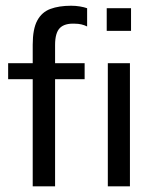

<svg xmlns="http://www.w3.org/2000/svg" viewBox="-20 -659 541 679"><path d="M95.7 0V-378.9H8.8V-435.5H95.7V-501Q95.7 -556.6 111.8 -586.4Q127.9 -616.2 158.2 -627.4Q188.5 -638.7 231.4 -638.7Q248 -638.7 262.7 -636.2Q277.3 -633.8 288.1 -629.9V-565.4Q268.6 -575.2 245.1 -575.2Q209 -577.1 191.9 -560.1Q174.8 -543 174.8 -500V-435.5H279.3V-378.9H174.8V0ZM361.3 0V-435.5H439.5V0ZM357.4 -549.8V-629.9H443.4V-549.8Z"/></svg>

Font: Padauk
Style: Regular
Weight: 400
Designer: Debbi Hosken, Becca Hirsbrunner Spalinger
Foundry: SIL International
Version: Version 5.003